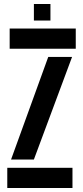

<svg xmlns="http://www.w3.org/2000/svg" viewBox="-20 -943 416 963"><path d="M16.5 0V-101.5H343.5V0ZM28.5 -698.5V-800H360V-698.5ZM35.5 -143 222 -657.5H341.5L150 -143ZM150 -840V-923H233V-840Z"/></svg>

Font: Big Shoulders Stencil Text Thin
Style: Bold
Weight: 700
Version: Version 2.001